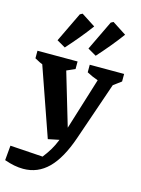

<svg xmlns="http://www.w3.org/2000/svg" viewBox="-170 -848 826 1128"><g transform="rotate(15 243.0 -284.5)"><path d="M-29 179 -21 89 178 102Q202 71 218 44Q234 17 246 -13Q258 -43 271 -81L395 -481H492L346 -56Q301 75 237.5 138Q174 201 86 201Q59 201 30.5 195.5Q2 190 -29 179ZM181 -5 15 -481H164L298 -29ZM121 -396Q86 -402 52.5 -414.5Q19 -427 -12 -445V-491H232V-445ZM449 -396Q412 -402 375.5 -414.5Q339 -427 306 -445V-491H515V-445ZM86 -581 173 -762 188 -770 273 -715Q242 -673 208 -632Q174 -591 138 -551ZM274 -581 361 -762 376 -770 461 -715Q430 -673 396 -632Q362 -591 326 -551Z"/></g></svg>

Font: Piazzolla 24pt
Style: Bold
Weight: 700
Designer: Juan Pablo del Peral
Foundry: Huerta Tipografica
Version: Version 2.005